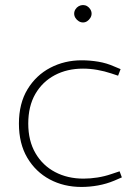

<svg xmlns="http://www.w3.org/2000/svg" viewBox="-20 -735 542 761"><path d="M303 6Q233 6 177 -24Q121 -54 88 -110Q55 -166 55 -245Q55 -325 89 -381Q123 -437 179.5 -466.5Q236 -496 304 -496Q336 -496 369.5 -490.5Q403 -485 434 -471L458 -461L448 -435L421 -444Q394 -453 365.5 -458Q337 -463 309 -463Q246 -463 197 -437Q148 -411 120 -362.5Q92 -314 92 -245Q92 -177 120.5 -128Q149 -79 198.5 -53Q248 -27 311 -27Q338 -27 366.5 -31.5Q395 -36 421 -45L454 -56L463 -32L433 -19Q402 -6 368.5 0Q335 6 303 6ZM309 -646Q300 -646 292 -651Q284 -656 279 -664Q274 -672 274 -681Q274 -690 279 -698Q284 -706 292 -710.5Q300 -715 309 -715Q318 -715 325.5 -710.5Q333 -706 338 -698Q343 -690 343 -681Q343 -672 338 -664Q333 -656 325.5 -651Q318 -646 309 -646Z"/></svg>

Font: REM Thin
Style: Regular
Weight: 250
Designer: Octavio Pardo
Foundry: Ashler Design
Version: Version 1.005;gftools[0.9.28]